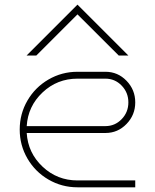

<svg xmlns="http://www.w3.org/2000/svg" viewBox="-20 -798 660 818"><path d="M93.3 -561.5 310.1 -778.3 526.9 -561.5H485.8L310.1 -736.8L134.8 -561.5ZM429.2 -231.4H93.8Q99.1 -146.5 161.4 -87.9Q223.6 -29.3 310.1 -29.3H556.2V0H310.1Q243.2 0 186.5 -33Q129.9 -65.9 96.9 -122.6Q64 -179.2 64 -246.1Q64 -313 96.9 -369.6Q129.9 -426.3 186.5 -459.2Q243.2 -492.2 310.1 -492.2H429.2Q481.9 -492.2 519 -453.9Q556.2 -415.5 556.2 -361.8Q556.2 -308.1 519 -269.8Q481.9 -231.4 429.2 -231.4ZM93.8 -260.7H429.2Q469.7 -260.7 498.3 -290.3Q526.9 -319.8 526.9 -361.8Q526.9 -403.8 498.3 -433.3Q469.7 -462.9 429.2 -462.9H310.1Q223.6 -462.9 161.4 -404.3Q99.1 -345.7 93.8 -260.7Z"/></svg>

Font: Cherry
Style: Light
Weight: 300
Designer: Amin Abedi
Version: Version 1.00 ; ttfautohint (v1.6)